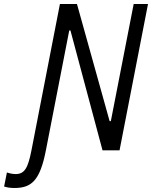

<svg xmlns="http://www.w3.org/2000/svg" viewBox="-116 -750 758 958"><path d="M113 0 229.5 -598H235.5L395.5 0H480.5L622.5 -730H551L437 -145.5H431L268 -730H183L41 0C23.5 89 6.5 118.5 -38 118.5C-52 118.5 -67 115.5 -81.5 110.5L-95.5 180.5C-81.5 185 -67.5 188 -44 188C41 188 83.5 151.5 113 0Z"/></svg>

Font: Monaspace Neon Light
Style: Italic
Weight: 300
Italic angle: -11°
Designer: Riley Cran & the Lettermatic Team
Foundry: Lettermatic
Version: Version 1.200 (Monaspace Neon)